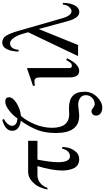

<svg xmlns="http://www.w3.org/2000/svg" viewBox="374 -1098 941 1730"><g transform="rotate(-90 845.0 -232.5)"><path d="M442 -366H272Q249 -242 249 -182Q249 -73 302 -73Q327 -73 345.5 -91.5Q364 -110 371 -143H386Q386 -81 355.5 -35.5Q325 10 277 10Q221 10 197.5 -33.5Q174 -77 174 -142Q174 -232 214 -366H132Q92 -366 62 -341.5Q32 -317 18 -276H3Q10 -314 27.5 -351.5Q45 -389 81 -419.5Q117 -450 162 -450H442Z M630 -683 639 -668Q609 -654 593 -633.5Q577 -613 577 -596Q577 -577 588 -566Q599 -555 610.5 -552Q622 -549 644 -546Q666 -583 712.5 -619.5Q759 -656 795 -656Q834 -656 834 -622Q834 -588 781.5 -554.5Q729 -521 666 -515Q624 -468 591.5 -391Q559 -314 559 -234Q559 -80 683 -80Q692 -80 707.5 -81Q723 -82 734 -82Q811 -82 847.5 -47.5Q884 -13 884 60Q884 124 837 171Q790 218 741 218Q710 218 689.5 203.5Q669 189 669 162Q669 144 680 132.5Q691 121 711 121Q721 121 739 135.5Q757 150 772 150Q804 150 828.5 127Q853 104 853 69Q853 37 828 19Q803 1 763 1Q760 1 722 5.5Q684 10 667 10Q512 10 512 -200Q512 -290 536.5 -359Q561 -428 621 -515L620 -518Q588 -518 560 -538Q532 -558 532 -593Q532 -656 630 -683Z M1170 -107 1185 -99Q1133 10 1072 10Q1013 10 1013 -78V-344Q1013 -393 980 -393Q957 -393 938 -389V-407Q1001 -426 1093 -460L1097 -456V-79Q1097 -56 1117 -56Q1133 -56 1142.5 -65.5Q1152 -75 1170 -107Z M1670 -137H1685Q1684 -72 1662 -30.5Q1640 11 1601 11Q1549 11 1521 -90L1449 -355L1305 0H1205L1420 -450L1407 -495Q1392 -548 1368.5 -580.5Q1345 -613 1321 -613Q1298 -613 1282.5 -596.5Q1267 -580 1261 -536H1246Q1246 -594 1266 -638.5Q1286 -683 1328 -683Q1367 -683 1389 -647.5Q1411 -612 1434 -532L1546 -142Q1570 -59 1610 -59Q1627 -59 1646 -78.5Q1665 -98 1670 -137Z"/></g></svg>

Font: STIX MathJax Main
Style: Regular
Weight: 400
Designer: MicroPress Inc., with final additions and corrections provided by Coen Hoffman, Elsevier (retired)
Version: Version 1.1.1